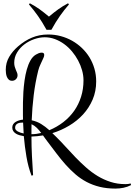

<svg xmlns="http://www.w3.org/2000/svg" viewBox="-20 -883 807 1153"><path d="M245.6 -553.2Q245.6 -548.3 244.4 -544.7Q243.2 -541 241.7 -537.1Q233.4 -517.6 224.1 -498.8Q214.8 -480 209.5 -459Q191.4 -385.7 182.4 -311Q173.3 -236.3 170.4 -160.6Q202.1 -153.8 227.3 -138.2Q252.4 -122.6 276.4 -101.1Q322.8 -120.6 360.6 -149.9Q398.4 -179.2 425.3 -217.3Q452.1 -255.4 466.8 -301.8Q481.4 -348.1 481.4 -400.9Q481.4 -430.2 472.9 -460.7Q464.4 -491.2 449 -520Q433.6 -548.8 412.4 -574.2Q391.1 -599.6 365.2 -618.4Q339.4 -637.2 309.8 -648.2Q280.3 -659.2 248.5 -659.2Q218.3 -659.2 185.8 -647.9Q153.3 -636.7 126.5 -616.5Q99.6 -596.2 82.5 -567.9Q65.4 -539.6 65.4 -505.9Q65.4 -492.7 68.6 -482.2Q71.8 -471.7 75.4 -462.9Q79.1 -454.1 82.3 -446.5Q85.4 -439 85.4 -431.2Q85.4 -417 75.9 -407.5Q66.4 -397.9 52.7 -397.9Q40 -397.9 32.7 -404.8Q25.4 -411.6 21.2 -421.9Q17.1 -432.1 15.9 -443.6Q14.6 -455.1 14.6 -463.9Q14.6 -506.8 35.2 -541.5Q55.7 -576.2 87.9 -604Q108.4 -621.6 129.2 -634.8Q149.9 -647.9 172.1 -657.2Q194.3 -666.5 218.3 -671.1Q242.2 -675.8 269.5 -675.8Q308.6 -675.8 345 -666Q381.3 -656.2 413.3 -638.2Q445.3 -620.1 471.9 -594.7Q498.5 -569.3 517.6 -538.1Q536.6 -506.8 547.1 -470.5Q557.6 -434.1 557.6 -394Q557.6 -335 536.4 -285.2Q515.1 -235.4 479 -196Q442.9 -156.7 395 -128.2Q347.2 -99.6 294.4 -83.5Q299.8 -78.1 304.9 -73.2Q310.1 -68.4 315.4 -63Q344.7 -34.2 373.8 -2Q402.8 30.3 433.6 62Q464.4 93.8 497.1 122.8Q529.8 151.9 566.4 174.1Q603 196.3 644.3 209.5Q685.5 222.7 732.9 222.7Q741.2 222.7 748.8 221.9Q756.3 221.2 764.6 218.8L767.1 228.5Q745.6 239.7 721.7 244.6Q697.8 249.5 672.9 249.5Q621.1 249.5 578.6 239Q536.1 228.5 500 209.5Q463.9 190.4 433.1 163.8Q402.3 137.2 374 105.5Q345.7 73.7 318.6 37.8Q291.5 2 262.7 -36.1Q256.3 -44.4 250.2 -53Q244.1 -61.5 238.3 -69.8Q220.7 -66.9 203.4 -65.2Q186 -63.5 168.9 -63Q168.9 -3.4 171.9 54.7Q174.8 112.8 178.7 168.9L169.4 171.9Q149.4 120.1 138.9 58.6Q128.4 -2.9 123 -65.4Q110.4 -67.4 98.1 -70.8Q85.9 -74.2 75.9 -80.3Q65.9 -86.4 59.8 -95.5Q53.7 -104.5 53.7 -117.2Q53.7 -128.9 59.6 -137.5Q65.4 -146 75 -151.6Q84.5 -157.2 95.7 -160.4Q106.9 -163.6 118.2 -164.6Q117.7 -178.2 117.7 -191.7Q117.7 -205.1 117.7 -217.8Q117.7 -237.8 117.9 -267.6Q118.2 -297.4 120.4 -331.1Q122.6 -364.7 127.4 -399.7Q132.3 -434.6 140.9 -465.3Q149.4 -496.1 162.8 -520Q176.3 -543.9 195.8 -555.2Q203.1 -559.6 211.9 -563.2Q220.7 -566.9 230.5 -566.9Q245.6 -566.9 245.6 -553.2ZM70.8 -115.2Q70.8 -108.4 75.2 -103Q79.6 -97.7 86.9 -93.5Q94.2 -89.4 103.3 -86.4Q112.3 -83.5 122.1 -81.5Q121.1 -98.1 120.4 -114.5Q119.6 -130.9 118.7 -147Q110.4 -147 101.8 -146Q93.3 -145 86.4 -141.6Q79.6 -138.2 75.2 -132.1Q70.8 -126 70.8 -115.2ZM168.9 -77.1Q184.1 -77.1 198.7 -79.1Q213.4 -81.1 227.5 -84.5Q215.3 -101.1 201.4 -115Q187.5 -128.9 169.4 -137.2Q168.9 -122.1 168.9 -107.2Q168.9 -92.3 168.9 -77.1ZM159.2 -863.3Q175.8 -854.5 189.9 -845.9Q204.1 -837.4 217.5 -827.6Q231 -817.9 244.6 -807.1Q258.3 -796.4 273.9 -783.2Q289.6 -796.4 303.2 -807.1Q316.9 -817.9 330.3 -827.4Q343.8 -836.9 357.7 -845.7Q371.6 -854.5 388.7 -863.3L394 -856.4Q378.9 -838.9 365.7 -822Q352.5 -805.2 339.8 -787.1Q327.1 -769 314.7 -749Q302.2 -729 288.6 -704.1H259.3Q245.6 -729 233.2 -749Q220.7 -769 208 -787.1Q195.3 -805.2 182.1 -822Q168.9 -838.9 153.8 -856.4Z"/></svg>

Font: Montez
Style: Regular
Weight: 400
Designer: Astigmatic (AOETI)
Foundry: Astigmatic (AOETI)
Version: Version 1.000